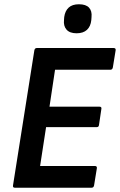

<svg xmlns="http://www.w3.org/2000/svg" viewBox="-20 -880 562 900"><path d="M50 0Q39 0 41 -11L141 -644Q143 -655 153 -655H512Q524 -655 522 -644L509 -564Q507 -553 497 -553H238L212 -380H446Q458 -380 455 -368L444 -294Q443 -284 433 -284H196L168 -102H424Q436 -102 434 -91L421 -11Q419 0 409 0ZM339 -724Q307 -724 292 -741Q277 -758 280 -786L281 -800Q285 -829 302 -844.5Q319 -860 350 -860Q383 -860 397.5 -844Q412 -828 409 -800L408 -786Q405 -756 387.5 -740Q370 -724 339 -724Z"/></svg>

Font: Sofia Sans Semi Condensed
Style: Bold Italic
Weight: 700
Italic angle: -9°
Version: Version 4.100